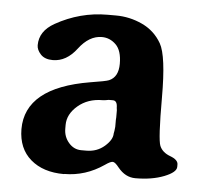

<svg xmlns="http://www.w3.org/2000/svg" viewBox="-42 -523 626 582"><g transform="rotate(5 271.0 -232.5)"><path d="M314.9 -199.7Q314.9 -221.7 301.3 -221.7H288.6Q276.4 -219.2 270 -219.2Q225.6 -219.2 195.3 -193.4Q165 -167.5 165 -134.8V-123.5Q165 -98.6 180.7 -80.6Q196.3 -62.5 218.8 -62.5H234.4Q266.6 -62.5 289.6 -82.5Q312.5 -102.5 312.5 -121.6Q314.5 -131.3 314.5 -134.3L315.4 -142.1V-163.1L315.9 -170.9V-192.4Q314.9 -197.3 314.9 -199.7ZM513.2 -44.9V-37.6Q513.2 -21 476.6 -6.6Q439.9 7.8 389.6 7.8Q358.9 7.8 336.4 -20Q324.2 -35.6 317.4 -35.6Q310.5 -36.1 293.9 -24.4Q238.3 13.7 173.8 13.7Q173.3 13.7 172.9 14.2Q109.4 14.2 71.3 -18.6Q33.2 -51.3 32.7 -110.4Q32.7 -237.3 228 -270Q274.9 -277.3 284.2 -281.2Q312.5 -293 312.5 -333.5Q312.5 -374 294.2 -391.8Q275.9 -409.7 251.5 -409.7Q212.9 -409.7 181.6 -368.4Q150.4 -327.1 108.9 -327.1Q84.5 -327.1 72 -340.6Q59.6 -354 59.6 -368.2Q59.6 -411.1 104.5 -436.5Q179.2 -478.5 262.7 -478.5H288.1Q330.1 -478.5 368.4 -460.7Q406.7 -442.9 427.7 -406.2Q448.7 -369.6 448.7 -242.7Q448.7 -115.7 456.8 -96.4Q464.8 -77.1 489 -68.1Q513.2 -59.1 513.2 -44.9Z"/></g></svg>

Font: Averia Serif Libre
Style: Bold
Weight: 700
Version: Version 1.002